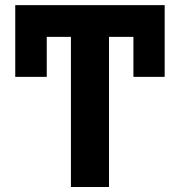

<svg xmlns="http://www.w3.org/2000/svg" viewBox="-20 -748 711 768"><path d="M638.7 -711.9Q638.7 -643.6 638.7 -440.4Q607.4 -440.4 513.7 -440.4Q513.7 -507.8 513.7 -711.9Q544.9 -711.9 638.7 -711.9ZM167 -711.9Q167 -643.6 167 -440.4Q134.8 -440.4 41 -440.4Q41 -507.8 41 -711.9Q72.3 -711.9 167 -711.9ZM416 -727.5Q416 -545.9 416 0Q377.9 0 263.7 0Q263.7 -181.6 263.7 -727.5Q301.8 -727.5 416 -727.5ZM638.7 -727.5Q638.7 -695.3 638.7 -600.6Q489.3 -600.6 41 -600.6Q41 -631.8 41 -727.5Q190.4 -727.5 638.7 -727.5Z"/></svg>

Font: DeepSea
Style: Bold
Weight: 700
Designer: Stem
Version: Version 3.019;git-0a5106e0b